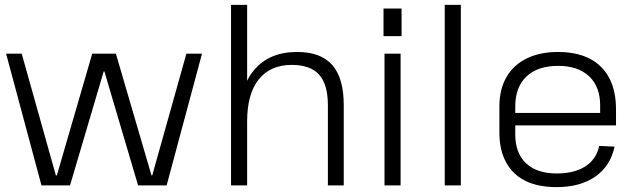

<svg xmlns="http://www.w3.org/2000/svg" viewBox="-20 -760 2614 787"><path d="M5 -540H69L209 -41H213L358 -540H455L601 -41H604L744 -540H808L663 0H546L408 -467H405L267 0H150Z M1324 -328Q1324 -414 1288 -454Q1252 -494 1176 -494Q1088 -494 1040.5 -434.5Q993 -375 993 -263L959 -197L960 -262Q960 -400 1022 -473.5Q1084 -547 1198 -547Q1295 -547 1342 -493.5Q1389 -440 1389 -329V0H1324ZM927 -740H993V-358V0H927Z M1622 -540V0H1556V-540ZM1626 -725V-612H1552V-725Z M1869 -740V0H1803V-740Z M2261 7Q2186 7 2134 -18.5Q2082 -44 2054.5 -94.5Q2027 -145 2027 -216V-324Q2027 -394 2056 -444Q2085 -494 2139 -520.5Q2193 -547 2268 -547Q2382 -547 2443.5 -486Q2505 -425 2505 -313V-246H2080V-297H2452L2440 -277V-328Q2440 -405 2394.5 -447.5Q2349 -490 2268 -490Q2184 -490 2138 -446.5Q2092 -403 2092 -323V-210Q2092 -132 2136.5 -90.5Q2181 -49 2262 -49Q2335 -49 2380 -78.5Q2425 -108 2436 -162L2499 -159Q2482 -79 2420 -36Q2358 7 2261 7Z"/></svg>

Font: Pathway Extreme 8pt Thin 12pt ExtraLight
Style: Regular
Weight: 250
Version: Version 1.001;gftools[0.9.26]